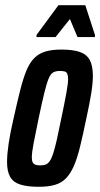

<svg xmlns="http://www.w3.org/2000/svg" viewBox="-20 -708 384 736"><path d="M128 8Q85 8 58 -0.5Q31 -9 19 -30Q7 -51 7 -87Q7 -116 13 -157Q19 -198 32 -254Q46 -317 57.5 -362.5Q69 -408 81.5 -438Q94 -468 111.5 -485.5Q129 -503 154 -510.5Q179 -518 215 -518Q259 -518 285.5 -509Q312 -500 324 -478Q336 -456 336 -417Q336 -389 329.5 -349Q323 -309 311 -254Q298 -191 287 -146Q276 -101 263 -71.5Q250 -42 233 -24.5Q216 -7 191 0.5Q166 8 128 8ZM134 -74Q146 -74 154.5 -77Q163 -80 170 -89.5Q177 -99 183.5 -118.5Q190 -138 197.5 -171Q205 -204 215 -254Q228 -316 234.5 -352Q241 -388 241 -405Q241 -418 238 -425Q235 -432 228 -434Q221 -436 210 -436Q194 -436 184 -430.5Q174 -425 166.5 -407Q159 -389 150 -352.5Q141 -316 128 -254Q115 -192 108.5 -157Q102 -122 102 -105Q102 -92 105.5 -85.5Q109 -79 116 -76.5Q123 -74 134 -74ZM120 -566V-574L204 -688H307L344 -574V-566H277L248 -635L193 -566Z"/></svg>

Font: Saira UltraCondensed
Style: Bold Italic
Weight: 700
Width: 1
Italic angle: -12°
Designer: Hector Gatti with collaboration of the Omnibus-Type team
Foundry: Omnibus-Type
Version: Version 1.101